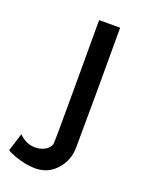

<svg xmlns="http://www.w3.org/2000/svg" viewBox="-186 -506 580 773"><g transform="rotate(20 104.0 -119.5)"><path d="M-35 95Q-4 126 34 126Q58 126 76.5 115.5Q95 105 100 88Q102 82 102 -181V-444H192V-180Q191 45 190.5 70Q190 95 184 113Q171 153 139.5 179Q108 205 63 205Q23 205 -25 188Q-59 175 -59 171L-47 133Z"/></g></svg>

Font: MathJax_SansSerif
Style: Regular
Weight: 400
Version: Version 1.1